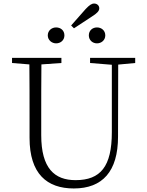

<svg xmlns="http://www.w3.org/2000/svg" viewBox="-20 -1050 828 1085"><path d="M297 -805C323 -805 344 -823 344 -850C344 -878 323 -895 297 -895C273 -895 250 -878 250 -850C250 -823 273 -805 297 -805ZM398 -890 497 -955C529 -975 541 -988 541 -1003C541 -1019 528 -1030 512 -1030C498 -1030 486 -1022 464 -999L382 -906ZM528 -805C553 -805 575 -823 575 -850C575 -878 553 -895 528 -895C503 -895 482 -878 482 -850C482 -823 503 -805 528 -805ZM489 -694 612 -684V-303C612 -109 548 -32 407 -32C288 -32 213 -99 213 -286V-387C213 -489 213 -588 214 -686L327 -694V-723H48V-694L146 -686C147 -587 147 -488 147 -387V-271C147 -67 246 15 397 15C559 15 647 -81 647 -278L648 -685L744 -694V-723H489Z"/></svg>

Font: Noto Serif TC ExtraLight
Style: Regular
Weight: 200
Designer: Ryoko NISHIZUKA 西塚涼子 (kana & ideographs); Frank Grießhammer (Latin, Greek & Cyrillic); Wenlong ZHANG 张文龙 (bopomofo); San
Foundry: Adobe
Version: Version 2.001;hotconv 1.1.0;makeotfexe 2.6.0